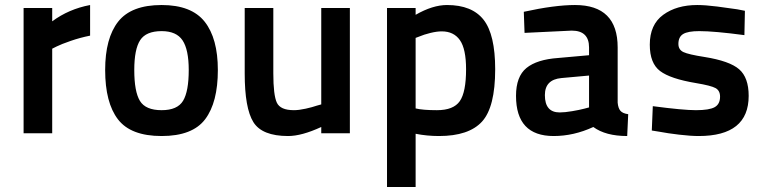

<svg xmlns="http://www.w3.org/2000/svg" viewBox="-20 -531 3053 765"><path d="M74 0V-499H188V-446Q254 -495 339 -511V-389Q299 -381 261.5 -368Q224 -355 206 -346L188 -337V0Z M624 -511Q743 -511 795.5 -444.5Q848 -378 848 -252Q848 -123 797.5 -56Q747 11 624 11Q501 11 450 -55.5Q399 -122 399 -252Q399 -379 451 -445Q503 -511 624 -511ZM624 -92Q687 -92 709.5 -129.5Q732 -167 732 -252Q732 -333 707.5 -370Q683 -407 624 -407Q562 -407 538.5 -371Q515 -335 515 -252Q515 -166 537.5 -129Q560 -92 624 -92Z M1260 -499H1374V0H1260V-25Q1182 11 1128 11Q1024 11 989.5 -44.5Q955 -100 955 -238V-499H1069V-239Q1069 -152 1083 -122Q1097 -92 1151 -92Q1171 -92 1198 -98Q1225 -104 1242 -110L1260 -115Z M1522 214V-499H1636V-472Q1704 -511 1761 -511Q1861 -511 1907 -452Q1953 -393 1953 -255Q1953 -104 1900.5 -46.5Q1848 11 1729 11Q1681 11 1636 2V214ZM1740 -406Q1720 -406 1694 -399.5Q1668 -393 1652 -386L1636 -380V-99Q1664 -92 1721 -92Q1787 -92 1812 -128Q1837 -164 1837 -255Q1837 -336 1812.5 -371Q1788 -406 1740 -406Z M2441 -342V-122Q2443 -100 2452 -89.5Q2461 -79 2483 -76L2479 11Q2393 11 2344 -25Q2266 11 2186 11Q2036 11 2036 -149Q2036 -226 2077.5 -260Q2119 -294 2204 -300L2327 -311V-342Q2327 -409 2258 -409L2070 -400L2067 -484Q2190 -511 2271 -511Q2441 -511 2441 -342ZM2327 -230 2217 -220Q2151 -214 2151 -152Q2151 -83 2210 -83Q2230 -83 2259.5 -88Q2289 -93 2308 -98L2327 -103Z M2948 -488 2946 -391Q2826 -407 2766 -407Q2721 -407 2702 -395.5Q2683 -384 2683 -356Q2683 -333 2703 -323.5Q2723 -314 2787 -304Q2887 -288 2925 -255Q2963 -222 2963 -149Q2963 11 2764 11Q2732 11 2685.5 5.5Q2639 0 2608 -6L2577 -11L2581 -108Q2702 -92 2753 -92Q2806 -92 2827.5 -104Q2849 -116 2849 -146Q2849 -170 2831 -180Q2813 -190 2753 -200Q2651 -217 2610 -248Q2569 -279 2569 -353Q2569 -433 2622.5 -472Q2676 -511 2758 -511Q2790 -511 2837.5 -505Q2885 -499 2917 -494Z"/></svg>

Font: TypoPRO Titillium Text
Style: 800 wt
Weight: 800
Designer: Accademia di Belle Arti di Urbino and others
Foundry: Accademia di Belle Arti di Urbino and others.
Version: Version 25.000